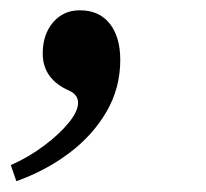

<svg xmlns="http://www.w3.org/2000/svg" viewBox="-82 -172 390 364"><path d="M-51 171.5 -61.5 141Q-27.5 126 1.5 104.2Q30.5 82.5 48.2 60.8Q66 39 66 23Q66 7.5 49.5 0Q-1 -22 -1 -70.5Q-1 -106.5 18.5 -129.5Q38 -152.5 69.5 -152.5Q106 -152.5 126 -127.2Q146 -102 146 -58.5Q146 -5 119.8 40Q93.5 85 48.8 118.5Q4 152 -51 171.5Z"/></svg>

Font: Libre Caslon Condensed SemiBold Italic
Style: Regular
Weight: 600
Italic angle: -22.583°
Designer: Pablo Impallari, Rodrigo Fuenzalida, Katja Schimmel, Ertekin Erdin
Foundry: Pablo Impallari, Rodrigo Fuenzalida
Version: Version 2.000; ttfautohint (v1.8.4.7-5d5b);gftools[0.9.33]